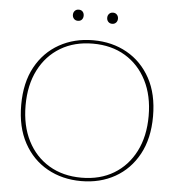

<svg xmlns="http://www.w3.org/2000/svg" viewBox="-57 -894 884 959"><g transform="rotate(5 384.5 -414.0)"><path d="M385 12Q290 12 215 -30Q140 -72 97 -151Q54 -230 54 -341Q54 -453 97 -531.5Q140 -610 215 -652Q290 -694 385 -694Q480 -694 554.5 -652Q629 -610 672 -531.5Q715 -453 715 -341Q715 -230 672 -151Q629 -72 554.5 -30Q480 12 385 12ZM385 -5Q478 -5 547 -46.5Q616 -88 654.5 -163.5Q693 -239 693 -341Q693 -443 654.5 -518.5Q616 -594 547 -635.5Q478 -677 385 -677Q292 -677 222.5 -635.5Q153 -594 114.5 -518.5Q76 -443 76 -341Q76 -239 114.5 -163.5Q153 -88 222.5 -46.5Q292 -5 385 -5ZM471 -784Q459 -784 451.5 -792Q444 -800 444 -812Q444 -824 451.5 -832Q459 -840 471 -840Q483 -840 490.5 -832Q498 -824 498 -812Q498 -800 490.5 -792Q483 -784 471 -784ZM299 -784Q287 -784 279.5 -792Q272 -800 272 -812Q272 -824 279.5 -832Q287 -840 299 -840Q312 -840 319 -832Q326 -824 326 -812Q326 -800 319 -792Q312 -784 299 -784Z"/></g></svg>

Font: Montagu Slab 144pt Thin
Style: Regular
Weight: 250
Version: Version 1.000